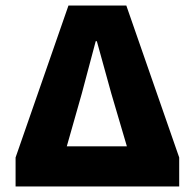

<svg xmlns="http://www.w3.org/2000/svg" viewBox="-20 -670 700 690"><path d="M36 0H624V-104L434 -650H226L36 -104ZM220 -144 274 -334 324 -522H328L380 -334L436 -144Z"/></svg>

Font: Giro Sans Black
Style: Regular
Weight: 900
Designer: Paul D. Hunt
Foundry: Adobe Systems Incorporated
Version: Version 1.000;PS 1.0;hotconv 1.0.88;makeotf.lib2.5.647800